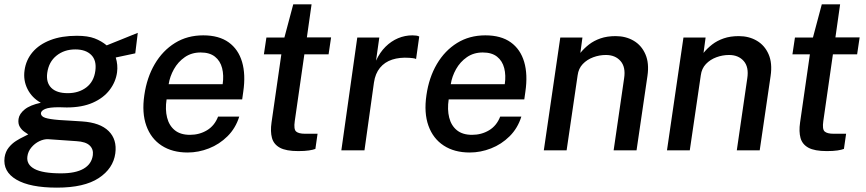

<svg xmlns="http://www.w3.org/2000/svg" viewBox="-29 -689 3971 880"><path d="M232 171Q108.5 171 46 134.2Q-16.5 97.5 -8 32.5Q-4 6 10.8 -12.5Q25.5 -31 44.5 -43Q63.5 -55 79.2 -62.2Q95 -69.5 100.5 -73Q94 -77.5 82.2 -85.5Q70.5 -93.5 61.8 -107.8Q53 -122 56 -144Q59.5 -167.5 84.2 -187.5Q109 -207.5 158 -218Q117 -241 97 -281Q77 -321 83.5 -366.5Q90 -414 120.2 -449.8Q150.5 -485.5 201.8 -505.2Q253 -525 323 -525Q373.5 -525 404.8 -513Q436 -501 460 -481Q470.5 -485.5 489 -492.8Q507.5 -500 529 -508.8Q550.5 -517.5 570.2 -525.5Q590 -533.5 602.5 -538.5L591 -444.5L501.5 -425.5Q512 -392 507.5 -357.5Q501.5 -313.5 473.5 -276.8Q445.5 -240 396.2 -218.2Q347 -196.5 277 -196.5Q269 -196.5 258 -197Q247 -197.5 241.5 -197.5Q196 -197.5 177.8 -189.5Q159.5 -181.5 158.5 -170Q158.5 -155.5 178.2 -149Q198 -142.5 242 -139Q261 -137.5 288.2 -136.2Q315.5 -135 347 -132.5Q430 -127 469 -88.2Q508 -49.5 499.5 14Q490 83.5 423.5 127.2Q357 171 232 171ZM251 105.5Q317.5 105.5 354.2 84.2Q391 63 396.5 22Q400 -5 382 -22.2Q364 -39.5 321.5 -42L192 -51Q172.5 -52 151.2 -41.8Q130 -31.5 114.8 -13.2Q99.5 5 96.5 28Q91.5 65 129 85.2Q166.5 105.5 251 105.5ZM281.5 -262Q332 -262 366.8 -288.5Q401.5 -315 408 -364.5Q414.5 -412 389.2 -437.2Q364 -462.5 316 -462.5Q265.5 -462.5 230 -434Q194.5 -405.5 187.5 -355Q181.5 -311 206 -286.5Q230.5 -262 281.5 -262Z M831 10Q760.5 10 711.8 -21.8Q663 -53.5 641.8 -112.5Q620.5 -171.5 632.5 -253Q644 -333.5 680.2 -395.2Q716.5 -457 773 -492Q829.5 -527 902.5 -527Q974.5 -527 1019 -495Q1063.5 -463 1080.5 -405.2Q1097.5 -347.5 1086 -269L1081 -233.5H734.5Q727.5 -187 736.8 -150.2Q746 -113.5 772 -92.2Q798 -71 841.5 -71Q885 -71 919.8 -92Q954.5 -113 970.5 -154.5H1067.5Q1051 -101.5 1013.8 -64.5Q976.5 -27.5 928.5 -8.8Q880.5 10 831 10ZM744 -303H991.5Q997.5 -343.5 989 -376.8Q980.5 -410 956.2 -429.2Q932 -448.5 890.5 -448.5Q849 -448.5 818 -427Q787 -405.5 768.2 -372Q749.5 -338.5 744 -303Z M1338 3.5Q1282 3.5 1253.8 -12Q1225.5 -27.5 1217.5 -56.8Q1209.5 -86 1215.5 -127.5L1260.5 -440H1180.5L1192 -517H1274.5L1315 -669H1399L1377.5 -517.5H1488.5L1477 -440H1366L1322 -134Q1316.5 -96.5 1328.2 -86.2Q1340 -76 1369 -76H1426.5L1416.5 -6.5Q1406.5 -2.5 1387.2 0.5Q1368 3.5 1338 3.5Z M1535.5 0 1608.5 -517H1709.5L1694.5 -411Q1712 -449 1738 -474.8Q1764 -500.5 1795.5 -513.8Q1827 -527 1861 -527Q1870.5 -527 1879.2 -525.8Q1888 -524.5 1892.5 -521.5L1878 -418.5Q1872.5 -421.5 1863 -422.5Q1853.5 -423.5 1847 -424Q1803 -427 1768.5 -415.8Q1734 -404.5 1712.5 -378.2Q1691 -352 1685 -311L1641.5 0Z M2124 10Q2053.5 10 2004.8 -21.8Q1956 -53.5 1934.8 -112.5Q1913.5 -171.5 1925.5 -253Q1937 -333.5 1973.2 -395.2Q2009.5 -457 2066 -492Q2122.5 -527 2195.5 -527Q2267.5 -527 2312 -495Q2356.5 -463 2373.5 -405.2Q2390.5 -347.5 2379 -269L2374 -233.5H2027.5Q2020.5 -187 2029.8 -150.2Q2039 -113.5 2065 -92.2Q2091 -71 2134.5 -71Q2178 -71 2212.8 -92Q2247.5 -113 2263.5 -154.5H2360.5Q2344 -101.5 2306.8 -64.5Q2269.5 -27.5 2221.5 -8.8Q2173.5 10 2124 10ZM2037 -303H2284.5Q2290.5 -343.5 2282 -376.8Q2273.5 -410 2249.2 -429.2Q2225 -448.5 2183.5 -448.5Q2142 -448.5 2111 -427Q2080 -405.5 2061.2 -372Q2042.5 -338.5 2037 -303Z M2463.5 0 2539 -517H2640.5L2631 -446.5Q2648 -467.5 2670.5 -485Q2693 -502.5 2723.2 -513Q2753.5 -523.5 2792.5 -523.5Q2839.5 -523.5 2875.5 -502.2Q2911.5 -481 2929.2 -440.2Q2947 -399.5 2938.5 -341L2888.5 0H2783.5L2831.5 -330Q2839.5 -381.5 2815.2 -409.2Q2791 -437 2748 -437Q2718 -437 2689.8 -426.5Q2661.5 -416 2642 -395.5Q2622.5 -375 2618.5 -344L2568 0Z M3028 0 3103.5 -517H3205L3195.5 -446.5Q3212.5 -467.5 3235 -485Q3257.5 -502.5 3287.8 -513Q3318 -523.5 3357 -523.5Q3404 -523.5 3440 -502.2Q3476 -481 3493.8 -440.2Q3511.5 -399.5 3503 -341L3453 0H3348L3396 -330Q3404 -381.5 3379.8 -409.2Q3355.5 -437 3312.5 -437Q3282.5 -437 3254.2 -426.5Q3226 -416 3206.5 -395.5Q3187 -375 3183 -344L3132.5 0Z M3760.5 3.5Q3704.5 3.5 3676.2 -12Q3648 -27.5 3640 -56.8Q3632 -86 3638 -127.5L3683 -440H3603L3614.5 -517H3697L3737.5 -669H3821.5L3800 -517.5H3911L3899.5 -440H3788.5L3744.5 -134Q3739 -96.5 3750.8 -86.2Q3762.5 -76 3791.5 -76H3849L3839 -6.5Q3829 -2.5 3809.8 0.5Q3790.5 3.5 3760.5 3.5Z"/></svg>

Font: Public Sans Thin Medium
Style: Italic
Weight: 500
Italic angle: -8°
Version: Version 2.001